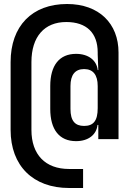

<svg xmlns="http://www.w3.org/2000/svg" viewBox="-20 -760 640 959"><path d="M315 -740C140 -740 33 -630 33 -450V-111C33 68 145 179 325 179H395V84H325C206 84 137 12 137 -111V-450C137 -577 202 -650 311 -650C413 -650 468 -595 468 -498V-488L471 -410H468C463 -459 421 -491 360 -491C276 -491 231 -433 231 -330V-216C231 -113 276 -55 360 -55C421 -55 462 -87 467 -136H471V-65H572V-498C572 -642 475 -740 315 -740ZM468 -220C468 -157 447 -131 400 -131C355 -131 332 -156 332 -216V-330C332 -386 355 -415 400 -415C445 -415 468 -386 468 -330Z"/></svg>

Font: Tekne LDO
Style: Bold
Weight: 700
Monospace: yes
Designer: Alessio Laiso, Mario Rullo, Paolo Rosset
Foundry: Alessio Laiso
Version: Version 1.000;hotconv 1.0.109;makeotfexe 2.5.65596